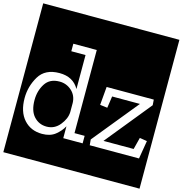

<svg xmlns="http://www.w3.org/2000/svg" viewBox="-165 -1056 1340 1408"><g transform="rotate(15 505.0 -352.0)"><path d="M-12 213V-917H1022V213ZM386 0H533V-57H456V-688H278V-631H386V-373Q341 -454 237 -454Q128 -454 82 -377Q36 -300 36 -211Q36 -107 88.5 -48.5Q141 10 227 10Q288 10 326 -20Q364 -50 386 -90ZM587 0H961L984 -138L928 -147L905 -57H676L957 -403L954 -445H596L584 -306L640 -299L653 -388H864L583 -43ZM386 -268V-197Q384 -147 344.5 -98.5Q305 -50 245 -50Q187 -50 148.5 -92Q110 -134 110 -216Q110 -286 144.5 -340Q179 -394 253 -394Q306 -394 345 -359Q384 -324 386 -268Z"/></g></svg>

Font: Zilla Slab Highlight
Style: Regular
Weight: 400
Designer: Typotheque Type Foundry
Foundry: Typotheque type foundry
Version: Version 1.1; 2017; ttfautohint (v1.6)